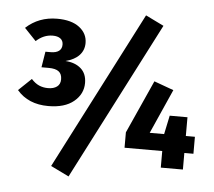

<svg xmlns="http://www.w3.org/2000/svg" viewBox="-57 -821 1082 969"><g transform="rotate(5 484.5 -337.0)"><path d="M352 -593Q352 -557 328.5 -531.5Q305 -506 259 -494Q308 -491 337.5 -465Q367 -439 367 -392Q367 -336 321 -298Q275 -260 192 -260Q90 -260 33 -327L98 -389Q117 -368 137.5 -359Q158 -350 183 -350Q211 -350 228 -362.5Q245 -375 245 -400Q245 -427 228.5 -439.5Q212 -452 178 -452H141L154 -532H180Q208 -532 222.5 -543Q237 -554 237 -575Q237 -595 223 -605.5Q209 -616 184 -616Q138 -616 100 -581L41 -643Q106 -703 199 -703Q272 -703 312 -672Q352 -641 352 -593ZM736 -714 325 85 233 40 644 -759ZM943 -84H897V0H785V-84H594V-162L715 -431L814 -395L714 -170H787L807 -265H897V-170H943Z"/></g></svg>

Font: FiraGOUPP
Style: Bold
Weight: 700
Designer: bBox Type
Foundry: bBox Type GmbH
Version: Version 1.001